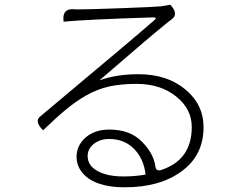

<svg xmlns="http://www.w3.org/2000/svg" viewBox="-20 -760 1040 815"><path d="M352 -98Q352 -57 394 -34Q436 -11 504 -11Q552 -11 598 -19Q590 -87 549 -128Q508 -170 443 -170Q405 -170 378 -149Q352 -128 352 -98ZM636 -675Q651 -688 622 -686Q342 -677 250 -668L249 -682Q249 -722 289 -721L308 -720Q352 -720 489 -725Q627 -730 662 -733L703 -740Q739 -701 710 -679Q701 -673 649 -630Q598 -588 514 -515Q430 -443 402 -419Q475 -445 567 -445Q689 -445 766 -381Q844 -317 844 -220Q844 -101 751 -33Q659 35 510 35Q412 35 358 -1Q305 -38 305 -95Q305 -142 343 -176Q382 -210 444 -210Q532 -210 582 -159Q633 -108 640 -51Q644 -31 666 -39Q794 -82 794 -221Q794 -298 727 -351Q661 -404 559 -404Q495 -404 444 -393Q394 -382 346 -355Q299 -328 260 -295Q221 -263 163 -207Q125 -244 150 -265Q196 -304 300 -391Q405 -479 487 -548Q569 -617 636 -675Z"/></svg>

Font: Swei Half Moon CJK SC
Style: Light
Weight: 300
Version: Version 2.071